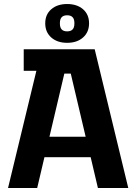

<svg xmlns="http://www.w3.org/2000/svg" viewBox="-20 -935 672 955"><path d="M161 -583H98V-690H451L618 0H467L431 -153H201L165 0H20ZM406 -255 332 -569H300L226 -255ZM205 -819Q205 -863 235 -889Q265 -915 314 -915Q363 -915 393 -889Q423 -863 423 -819Q423 -775 393 -748.5Q363 -722 314 -722Q265 -722 235 -748.5Q205 -775 205 -819ZM314 -779Q350 -779 350 -817V-821Q350 -859 314 -859Q278 -859 278 -821V-817Q278 -779 314 -779Z"/></svg>

Font: Mozilla Headline BETA
Style: Bold
Weight: 700
Designer: Studio DRAMA
Foundry: Studio DRAMA
Version: Version 0.100